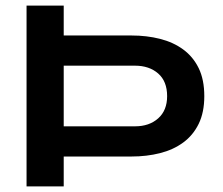

<svg xmlns="http://www.w3.org/2000/svg" viewBox="-20 -667 799 687"><path d="M451 -540Q505 -540 552.5 -528Q600 -516 635.5 -490Q671 -464 691 -423Q711 -382 711 -323Q711 -265 691 -224Q671 -183 635.5 -157Q600 -131 552.5 -119Q505 -107 451 -107H208V0H75V-647H208V-540ZM208 -215H463Q514 -215 546 -243.5Q578 -272 578 -323Q578 -376 546 -404Q514 -432 463 -432H208Z"/></svg>

Font: Syne Modified
Style: Bold
Weight: 700
Designer: Lucas Descroix
Foundry: Bonjour Monde
Version: Version 2.200